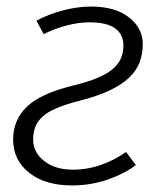

<svg xmlns="http://www.w3.org/2000/svg" viewBox="-20 -554 475 585"><path d="M91 -491Q126 -510 170.5 -522Q215 -534 258 -534Q331 -534 373 -501Q415 -468 415 -420Q415 -390 405.5 -364.5Q396 -339 373.5 -317.5Q351 -296 314 -278.5Q277 -261 222 -247Q180 -236 152.5 -224.5Q125 -213 109.5 -198.5Q94 -184 87.5 -167Q81 -150 81 -129Q81 -90 114.5 -63.5Q148 -37 202 -37Q246 -37 287.5 -51.5Q329 -66 364 -91L394 -51Q358 -24 307 -6.5Q256 11 199 11Q118 11 69 -27.5Q20 -66 20 -129Q20 -188 61.5 -228.5Q103 -269 205 -294Q250 -305 279 -317.5Q308 -330 325 -345Q342 -360 349 -377.5Q356 -395 356 -416Q356 -449 331 -467.5Q306 -486 252 -486Q220 -486 183.5 -476.5Q147 -467 113 -450Z"/></svg>

Font: Glekhifnjqigglhiwekvrgaqftz
Style: Regular
Weight: 300
Italic angle: -8°
Designer: Carrois Corporate & Edenspiekermann
Foundry: Carrois Corporate GbR & Edenspiekermann AG
Version: Version 2.001